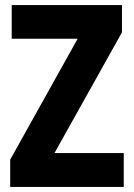

<svg xmlns="http://www.w3.org/2000/svg" viewBox="-20 -734 525 754"><path d="M466 0V-133H194L459 -607V-714H26V-582H285L20 -107V0Z"/></svg>

Font: Noto Sans Gurmukhi UI Condensed ExtraBold
Style: Regular
Weight: 800
Width: 3
Designer: Jelle Bosma - Monotype Design Team
Foundry: Monotype Imaging Inc.
Version: Version 2.004